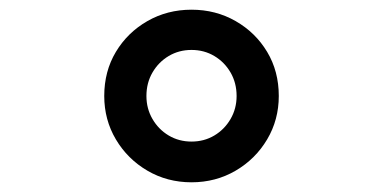

<svg xmlns="http://www.w3.org/2000/svg" viewBox="-20 -835 790 396"><path d="M375 -459Q325 -459 284 -483Q243 -507 219 -547.5Q195 -588 195 -637Q195 -688 219 -728Q243 -768 284 -791.5Q325 -815 375 -815Q425 -815 466 -791.5Q507 -768 531 -728Q555 -688 555 -637Q555 -588 531 -547.5Q507 -507 466 -483Q425 -459 375 -459ZM375 -543Q401 -543 422 -555.5Q443 -568 455.5 -589.5Q468 -611 468 -637Q468 -664 455.5 -685.5Q443 -707 422 -719.5Q401 -732 375 -732Q349 -732 328 -719.5Q307 -707 294.5 -685.5Q282 -664 282 -637Q282 -611 294.5 -589.5Q307 -568 328 -555.5Q349 -543 375 -543Z"/></svg>

Font: Martian Mono SemiExpanded Light
Style: Regular
Weight: 300
Width: 6
Monospace: yes
Designer: Roman Shamin
Foundry: Evil Martians
Version: Version 0.930